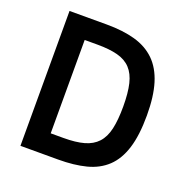

<svg xmlns="http://www.w3.org/2000/svg" viewBox="-122 -790 880 904"><g transform="rotate(20 318.0 -338.0)"><path d="M585.9 -337.9Q585.9 -238.3 565.4 -172.9Q544.9 -107.4 504.2 -69.1Q463.4 -30.8 403.3 -15.4Q343.3 0 264.2 0H75.2V-675.8H262.2Q343.3 -675.8 404.1 -658.7Q464.8 -641.6 505.4 -602.1Q545.9 -562.5 565.9 -497.8Q585.9 -433.1 585.9 -337.9ZM466.8 -338.9Q466.8 -407.2 456.1 -452.1Q445.3 -497.1 420.4 -523.7Q395.5 -550.3 354.5 -561Q313.5 -571.8 252.9 -571.8H189V-104H252.9Q314.5 -104 355.5 -115.5Q396.5 -127 421.4 -154.1Q446.3 -181.2 456.5 -226.3Q466.8 -271.5 466.8 -338.9Z"/></g></svg>

Font: Lorenzo Sans Medium
Style: Regular
Weight: 500
Foundry: Intel Corporation
Version: Version 1.00; ttfautohint (v1.5)